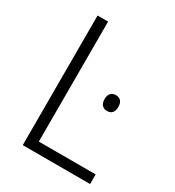

<svg xmlns="http://www.w3.org/2000/svg" viewBox="-173 -815 833 916"><g transform="rotate(30 243.5 -357.0)"><path d="M94 0V-714H152V-53H465V0ZM360 -429Q379 -429 388.5 -417.5Q398 -406 398 -386Q398 -365 388.5 -353.5Q379 -342 360 -342Q342 -342 332 -353.5Q322 -365 322 -386Q322 -406 332 -417.5Q342 -429 360 -429Z"/></g></svg>

Font: Noto Sans Display Light
Style: Regular
Weight: 300
Designer: Monotype Design Team
Foundry: Monotype Imaging Inc.
Version: Version 2.003